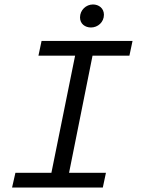

<svg xmlns="http://www.w3.org/2000/svg" viewBox="-20 -839 640 859"><path d="M34 0H440L454 -66H289L394 -590H559L573 -656H166L152 -590H316L210 -66H49L34 0ZM387 -716C418 -716 445 -740 445 -773C445 -802 422 -819 396 -819C365 -819 338 -794 338 -761C338 -732 361 -716 387 -716Z"/></svg>

Font: Source Code Variable
Style: Italic
Weight: 400
Italic angle: -11°
Monospace: yes
Designer: Paul D. Hunt, Teo Tuominen
Foundry: Adobe Systems Incorporated
Version: Version 1.005;PS 1.0;hotconv 16.6.54;makeotf.lib2.5.65590